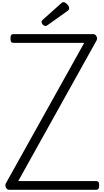

<svg xmlns="http://www.w3.org/2000/svg" viewBox="-20 -1740 956 1760"><path d="M63 0Q51 0 42 -9.5Q33 -19 30 -32.5Q27 -46 33 -58L752 -1347H103Q88 -1347 82 -1356Q76 -1365 76 -1387Q76 -1410 82 -1418.5Q88 -1427 103 -1427H835Q854 -1427 864.5 -1407Q875 -1387 865 -1369L147 -80H861Q876 -80 882.5 -71.5Q889 -63 889 -40Q889 -18 882.5 -9Q876 0 861 0ZM399 -1502Q384 -1502 372.5 -1514Q361 -1526 361 -1537Q361 -1541 362.5 -1546Q364 -1551 370 -1557L540 -1709Q545 -1714 549.5 -1717Q554 -1720 563 -1720Q572 -1720 584.5 -1711Q597 -1702 605.5 -1689.5Q614 -1677 614 -1665Q614 -1658 611.5 -1653Q609 -1648 599 -1640L418 -1511Q412 -1507 407.5 -1504.5Q403 -1502 399 -1502Z"/></svg>

Font: Playwrite ID
Style: Regular
Weight: 400
Designer: Veronika Burian, José Scaglione
Foundry: TypeTogether
Version: Version 1.002